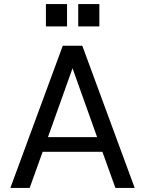

<svg xmlns="http://www.w3.org/2000/svg" viewBox="-20 -925 714 945"><path d="M31 0 289 -700H385L643 0H548L484 -178H190L126 0ZM216 -250H458L337 -589ZM365 -795V-905H469V-795ZM206 -795V-905H310V-795Z"/></svg>

Font: HostGroteskRegular
Style: Regular
Weight: 400
Designer: Doukan Karapınar based on Poppins by Indian Type Foundry, Jonny Pinhorn
Foundry: Element Type
Version: Version 1.001; ttfautohint (v1.8.4.7-5d5b)